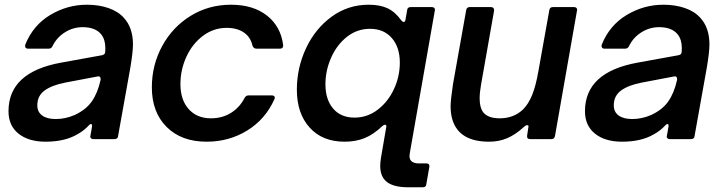

<svg xmlns="http://www.w3.org/2000/svg" viewBox="-20 -589 3067 813"><path d="M16 -118Q16 -284 240 -324L411 -355Q423 -357 425 -366Q426 -373 426 -386Q426 -421 409 -443Q384 -474 330 -474Q290 -474 255.5 -452.5Q221 -431 203 -395Q198 -383 187 -383H98Q91 -383 88 -388Q85 -393 87 -400Q120 -482 192.5 -525.5Q265 -569 348 -569Q398 -569 439 -555Q480 -541 505 -513Q543 -471 543 -401Q543 -369 532 -303L480 -13Q479 0 465 0H375Q368 0 364.5 -4.5Q361 -9 363 -15L369 -49L370 -55Q370 -64 365 -64Q362 -64 357 -59Q335 -35 307 -20Q254 11 173 11Q101 11 58.5 -23Q16 -57 16 -118ZM296 -102Q344 -124 369 -160Q394 -196 406 -251V-255Q406 -261 402.5 -264Q399 -267 392 -265L255 -239Q199 -228 168.5 -205.5Q138 -183 138 -143Q138 -115 158.5 -100Q179 -85 216 -85Q257 -85 296 -102Z M623 -219Q623 -314 667 -394.5Q711 -475 787.5 -522Q864 -569 958 -569Q1052 -569 1110.5 -523Q1169 -477 1179 -398V-396Q1179 -383 1166 -383H1065Q1054 -383 1049 -396Q1041 -432 1012.5 -451.5Q984 -471 940 -471Q884 -471 839 -437Q794 -403 769 -348Q744 -293 744 -233Q744 -166 779 -127Q814 -88 873 -88Q921 -88 958 -111Q995 -134 1016 -175Q1022 -185 1032 -185H1131Q1139 -185 1142 -180.5Q1145 -176 1142 -169Q1104 -84 1027 -36.5Q950 11 855 11Q748 11 685.5 -51.5Q623 -114 623 -219Z M1785 192Q1784 204 1770 204H1708Q1648 204 1619 182Q1590 160 1590 114Q1590 100 1593 80L1615 -48L1616 -53Q1616 -61 1610 -61Q1607 -61 1600 -56Q1561 -19 1523.5 -4Q1486 11 1439 11Q1345 11 1291 -49Q1237 -109 1237 -209Q1237 -302 1276 -385Q1315 -468 1384.5 -518.5Q1454 -569 1541 -569Q1589 -569 1621 -554Q1653 -539 1679 -503Q1685 -496 1689 -496Q1696 -496 1697 -506L1704 -546Q1705 -559 1719 -559H1809Q1816 -559 1819.5 -554.5Q1823 -550 1821 -543L1715 61Q1714 66 1714 72Q1714 103 1755 103H1786Q1793 103 1796 107Q1799 111 1798 118ZM1673 -324Q1673 -389 1639 -428Q1605 -467 1547 -467Q1492 -467 1449 -433Q1406 -399 1382 -344.5Q1358 -290 1358 -232Q1358 -168 1390.5 -129.5Q1423 -91 1481 -91Q1536 -91 1580 -125Q1624 -159 1648.5 -212.5Q1673 -266 1673 -324Z M1896 -81Q1888 -107 1888 -138Q1888 -165 1898 -232L1954 -546Q1956 -559 1969 -559H2059Q2066 -559 2069.5 -554.5Q2073 -550 2072 -543L2017 -231Q2011 -197 2011 -172Q2011 -135 2025 -115Q2045 -88 2096 -88Q2154 -88 2193 -124Q2217 -147 2233 -186Q2249 -225 2260 -289L2306 -546Q2308 -559 2321 -559H2411Q2418 -559 2421.5 -554.5Q2425 -550 2423 -543L2330 -13Q2327 0 2315 0H2225Q2210 0 2212 -15L2217 -48L2218 -53Q2218 -59 2212 -59Q2206 -59 2199 -52Q2163 -19 2128 -4Q2093 11 2051 11Q1925 11 1896 -81Z M2457 -118Q2457 -284 2681 -324L2852 -355Q2864 -357 2866 -366Q2867 -373 2867 -386Q2867 -421 2850 -443Q2825 -474 2771 -474Q2731 -474 2696.5 -452.5Q2662 -431 2644 -395Q2639 -383 2628 -383H2539Q2532 -383 2529 -388Q2526 -393 2528 -400Q2561 -482 2633.5 -525.5Q2706 -569 2789 -569Q2839 -569 2880 -555Q2921 -541 2946 -513Q2984 -471 2984 -401Q2984 -369 2973 -303L2921 -13Q2920 0 2906 0H2816Q2809 0 2805.5 -4.5Q2802 -9 2804 -15L2810 -49L2811 -55Q2811 -64 2806 -64Q2803 -64 2798 -59Q2776 -35 2748 -20Q2695 11 2614 11Q2542 11 2499.5 -23Q2457 -57 2457 -118ZM2737 -102Q2785 -124 2810 -160Q2835 -196 2847 -251V-255Q2847 -261 2843.5 -264Q2840 -267 2833 -265L2696 -239Q2640 -228 2609.5 -205.5Q2579 -183 2579 -143Q2579 -115 2599.5 -100Q2620 -85 2657 -85Q2698 -85 2737 -102Z"/></svg>

Font: Open Sauce Two SemiBold Italic
Style: Regular
Weight: 600
Italic angle: -10°
Designer: Alfredo Marco Pradil
Foundry: Creative Sauce Fz LLC
Version: Version 1.477